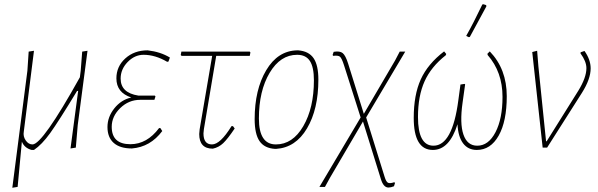

<svg xmlns="http://www.w3.org/2000/svg" viewBox="-20 -695 2817 904"><path d="M92 -75Q88 -53 101 -34Q114 -15 133 -15Q180 -15 356 -331L360 -362L367 -452L392 -456L346 -106L337 0L312 4L348 -267H343Q255 -122 216 -68Q177 -14 140 11H129Q95 2 83 -28L63 185L38 189L109 -362L115 -452L140 -456Z M601 4Q545 4 515.5 -22Q486 -48 486 -97Q486 -144 518 -184.5Q550 -225 598 -236Q528 -259 528 -326Q528 -382 570 -420Q612 -458 675 -458Q736 -451 780 -424L773 -405L767 -404Q711 -437 656 -437Q614 -437 581 -403Q548 -369 548 -325Q548 -258 631 -245H709L712 -241L707 -225H640Q586 -225 546 -186Q506 -147 506 -98Q506 -16 594 -16Q672 -16 729 -92H735L744 -78Q688 -3 601 4Z M982 5Q918 5 918 -64L920 -86L979 -432H835L831 -436L834 -452H1156L1159 -448L1156 -432H998L940 -87L938 -67Q938 -15 978 -15Q1017 -15 1070 -101H1077L1085 -90Q1052 -41 1031 -21Q1010 -1 982 5Z M1379 -458H1384Q1434 -454 1456.5 -421Q1479 -388 1479 -320Q1479 -181 1425.5 -90.5Q1372 0 1280 6H1275Q1225 3 1202 -30.5Q1179 -64 1179 -134Q1179 -273 1233.5 -364.5Q1288 -456 1379 -458ZM1379 -437Q1300 -437 1249.5 -352Q1199 -267 1199 -137Q1199 -15 1279 -15Q1358 -15 1408 -101Q1458 -187 1458 -317Q1458 -379 1439 -408Q1420 -437 1379 -437Z M1484 185 1678 -142 1600 -387Q1589 -422 1580 -428.5Q1571 -435 1549 -432L1546 -436L1551 -451Q1580 -456 1593.5 -445Q1607 -434 1619 -396L1693 -159L1840 -410L1862 -452H1888L1704 -142L1791 138Q1798 161 1807 165.5Q1816 170 1836 163L1840 166L1835 182Q1820 188 1809 188Q1785 188 1773 147L1689 -123L1533 143L1510 185Z M2251 -674 2256 -675 2269 -671 2270 -665Q2247 -622 2192 -521L2187 -520L2175 -526Q2209 -586 2251 -674ZM2018 11Q1928 11 1928 -140Q1928 -248 1961 -321Q1994 -394 2071 -453L2081 -441L2079 -435Q2010 -381 1979 -312Q1948 -243 1948 -144Q1948 -9 2021 -9Q2110 -9 2138 -223L2148 -297L2167 -300L2170 -298L2158 -212Q2144 -114 2162 -61.5Q2180 -9 2227 -9Q2280 -9 2313 -72.5Q2346 -136 2346 -239Q2346 -356 2276 -436L2275 -442L2286 -453Q2366 -370 2366 -242Q2366 -124 2328 -56.5Q2290 11 2225 11Q2184 11 2160.5 -20Q2137 -51 2134 -110Q2096 11 2018 11Z M2732 -455Q2761 -414 2761 -373Q2761 -323 2720 -258L2556 0H2535L2486 -450L2509 -456L2515 -382L2551 -30H2554L2703 -268Q2741 -330 2741 -374Q2741 -406 2713 -444L2714 -449Z"/></svg>

Font: Alegreya Sans SC Thin
Style: Italic
Weight: 100
Italic angle: -7°
Designer: Juan Pablo del Peral
Foundry: Huerta Tipografica
Version: Version 2.007